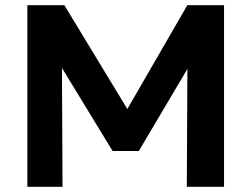

<svg xmlns="http://www.w3.org/2000/svg" viewBox="-20 -720 969 740"><path d="M85.5 0V-700H228L500.5 -251L442 -250L702 -700H843.5V0H700L702.5 -509L729 -499.5L515 -138H414L193.5 -499.5L218.5 -509L221 0Z"/></svg>

Font: Geologica Cursive SemiBold
Style: Regular
Weight: 600
Designer: Sindre Bremnes, Frode Helland
Foundry: Monokrom Skriftforlag AS
Version: Version 1.010;gftools[0.9.28]